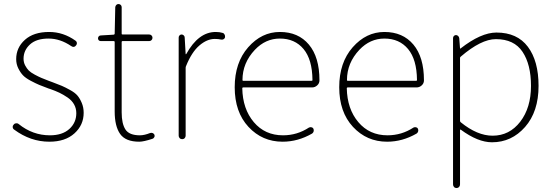

<svg xmlns="http://www.w3.org/2000/svg" viewBox="-20 -701 2791 967"><path d="M228.5 12.7Q133.8 12.7 51.8 -47.9Q43.9 -52.7 43.9 -62.5Q43.9 -68.4 48.8 -73.2Q52.7 -79.1 60.5 -80.1Q68.4 -81.1 74.2 -76.2Q144.5 -19.5 231.4 -19.5Q293.9 -19.5 329.1 -51.3Q364.3 -83 364.3 -130.9Q364.3 -155.3 353 -175.3Q341.8 -195.3 320.3 -210Q298.8 -224.6 279.3 -233.9Q259.8 -243.2 232.4 -252.9Q229.5 -253.9 225.6 -254.9Q194.3 -266.6 177.7 -273.4Q161.1 -280.3 135.3 -293.9Q109.4 -307.6 96.2 -321.3Q83 -335 72.3 -356.4Q61.5 -377.9 61.5 -403.3Q61.5 -460.9 105.5 -500.5Q149.4 -540 227.5 -540Q298.8 -540 360.4 -496.1Q366.2 -492.2 367.2 -485.4Q368.2 -478.5 363.3 -472.7Q353.5 -459 338.9 -468.8Q283.2 -506.8 224.6 -506.8Q163.1 -506.8 130.9 -477.1Q98.6 -447.3 98.6 -405.3Q98.6 -386.7 106.9 -371.1Q115.2 -355.5 125 -345.7Q134.8 -335.9 154.8 -325.2Q174.8 -314.5 187.5 -309.1Q200.2 -303.7 225.6 -293.9Q232.4 -292 244.1 -287.1Q275.4 -275.4 291.5 -268.6Q307.6 -261.7 332.5 -248Q357.4 -234.4 369.6 -220.2Q381.8 -206.1 391.6 -183.1Q401.4 -160.2 401.4 -132.8Q401.4 -71.3 355 -29.3Q308.6 12.7 228.5 12.7Z M681.6 12.7Q612.3 12.7 585 -26.4Q557.6 -65.4 557.6 -139.6V-489.3Q557.6 -494.1 552.7 -494.1H487.3Q481.4 -494.1 477.5 -498Q473.6 -502 473.6 -507.8Q473.6 -513.7 477.5 -518.1Q481.4 -522.5 487.3 -522.5L552.7 -526.4Q557.6 -527.3 557.6 -531.2L560.5 -665Q561.5 -671.9 565.9 -676.3Q570.3 -680.7 576.7 -680.7Q583 -680.7 587.9 -676.3Q592.8 -671.9 592.8 -665V-531.2Q592.8 -527.3 596.7 -527.3H731.4Q738.3 -527.3 743.2 -522.5Q748 -517.6 748 -510.7Q748 -503.9 743.2 -499Q738.3 -494.1 731.4 -494.1H596.7Q592.8 -494.1 592.8 -489.3V-134.8Q592.8 -78.1 611.8 -48.8Q630.9 -19.5 684.6 -19.5Q707 -19.5 736.3 -31.2Q743.2 -33.2 749 -30.8Q754.9 -28.3 757.8 -22.5Q758.8 -19.5 758.8 -16.6Q758.8 -12.7 756.8 -9.8Q753.9 -3.9 748 -2Q703.1 12.7 681.6 12.7Z M879.9 -17.6V-511.7Q879.9 -518.6 884.3 -522.9Q888.7 -527.3 894.5 -527.3Q900.4 -527.3 905.3 -522.9Q910.2 -518.6 910.2 -511.7L915 -428.7Q915 -427.7 916 -427.7Q917 -427.7 918 -428.7Q979.5 -540 1066.4 -540Q1086.9 -540 1101.6 -535.2Q1108.4 -533.2 1111.3 -526.4Q1113.3 -522.5 1113.3 -518.6Q1113.3 -515.6 1113.3 -512.7Q1111.3 -505.9 1105 -502.9Q1098.6 -500 1091.8 -502Q1080.1 -504.9 1061.5 -504.9Q1022.5 -504.9 983.9 -471.7Q945.3 -438.5 917 -368.2Q915 -364.3 915 -359.4V-17.6Q915 -10.7 910.2 -5.4Q905.3 0 897.5 0Q889.6 0 884.8 -5.4Q879.9 -10.7 879.9 -17.6Z M1403.3 12.7Q1300.8 12.7 1231.4 -62Q1162.1 -136.7 1162.1 -261.7Q1162.1 -385.7 1230 -462.9Q1297.9 -540 1389.6 -540Q1482.4 -540 1535.6 -476.6Q1588.9 -413.1 1588.9 -296.9V-295.9Q1588.9 -281.2 1577.6 -271Q1566.4 -260.7 1551.8 -260.7H1205.1Q1200.2 -260.7 1200.2 -256.8Q1202.1 -152.3 1258.3 -85.9Q1314.5 -19.5 1405.3 -19.5Q1476.6 -19.5 1536.1 -58.6Q1542 -61.5 1548.8 -60.1Q1555.7 -58.6 1558.6 -52.7Q1561.5 -45.9 1559.6 -39.1Q1557.6 -32.2 1551.8 -28.3Q1480.5 12.7 1403.3 12.7ZM1201.2 -297.9Q1201.2 -293.9 1205.1 -293.9H1548.8Q1553.7 -293.9 1553.7 -297.9V-298.8Q1552.7 -401.4 1508.8 -454.1Q1464.8 -506.8 1389.6 -506.8Q1317.4 -506.8 1263.7 -450.2Q1201.2 -383.8 1201.2 -297.9Z M1929.7 12.7Q1827.1 12.7 1757.8 -62Q1688.5 -136.7 1688.5 -261.7Q1688.5 -385.7 1756.3 -462.9Q1824.2 -540 1916 -540Q2008.8 -540 2062 -476.6Q2115.2 -413.1 2115.2 -296.9V-295.9Q2115.2 -281.2 2104 -271Q2092.8 -260.7 2078.1 -260.7H1731.4Q1726.6 -260.7 1726.6 -256.8Q1728.5 -152.3 1784.7 -85.9Q1840.8 -19.5 1931.6 -19.5Q2002.9 -19.5 2062.5 -58.6Q2068.4 -61.5 2075.2 -60.1Q2082 -58.6 2085 -52.7Q2087.9 -45.9 2085.9 -39.1Q2084 -32.2 2078.1 -28.3Q2006.8 12.7 1929.7 12.7ZM1727.5 -297.9Q1727.5 -293.9 1731.4 -293.9H2075.2Q2080.1 -293.9 2080.1 -297.9V-298.8Q2079.1 -401.4 2035.2 -454.1Q1991.2 -506.8 1916 -506.8Q1843.8 -506.8 1790 -450.2Q1727.5 -383.8 1727.5 -297.9Z M2300.8 -416Q2296.9 -413.1 2296.9 -409.2V-92.8Q2296.9 -87.9 2300.8 -85Q2383.8 -17.6 2460.9 -17.6Q2545.9 -17.6 2600.1 -87.9Q2654.3 -158.2 2654.3 -268.6Q2654.3 -376 2611.8 -439.9Q2569.3 -503.9 2477.5 -503.9Q2403.3 -503.9 2300.8 -416ZM2261.7 227.5V-508.8Q2261.7 -515.6 2266.1 -520Q2270.5 -524.4 2276.4 -524.4Q2282.2 -524.4 2287.1 -520Q2292 -515.6 2293 -508.8L2296.9 -457Q2296.9 -456.1 2297.9 -456.1Q2298.8 -456.1 2299.8 -457Q2402.3 -537.1 2480.5 -537.1Q2585 -537.1 2638.7 -465.3Q2692.4 -393.6 2692.4 -268.6Q2692.4 -138.7 2624.5 -61.5Q2556.6 15.6 2458 15.6Q2386.7 15.6 2300.8 -47.9Q2296.9 -49.8 2296.9 -45.9V227.5Q2296.9 235.4 2292 240.7Q2287.1 246.1 2279.3 246.1Q2271.5 246.1 2266.6 240.7Q2261.7 235.4 2261.7 227.5Z"/></svg>

Font: Gen Jyuu Gothic ExtraLight
Style: Regular
Weight: 100
Designer: [Source Han Sans]
Ryoko NISHIZUKA  (kana & ideographs); Paul D. Hunt (Latin, Greek & Cyrillic); Wenlong ZHANG  (bopomofo
Version: Version 1.002.20150607